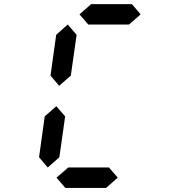

<svg xmlns="http://www.w3.org/2000/svg" viewBox="-20 -921 840 941"><path d="M612.3 -800.8H412.6L369.6 -850.6L426.8 -900.9H626.5L669.4 -850.6ZM213.9 -100.1 171.4 -150.4 199.2 -350.6 255.9 -400.4 299.3 -350.6 271 -150.4ZM270 -500.5 227.5 -550.3 255.4 -750.5 312 -800.8 355.5 -750.5 327.1 -550.3ZM500 0H300.3L256.8 -50.3L314.5 -100.1H514.2L557.1 -50.3Z"/></svg>

Font: E1234
Style: Italic
Weight: 400
Italic angle: -8°
Designer: GGBotNet
Foundry: GGBotNet
Version: 1.04